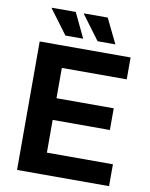

<svg xmlns="http://www.w3.org/2000/svg" viewBox="-94 -942 792 1011"><g transform="rotate(10 301.5 -436.5)"><path d="M368 -741 272 -870 273 -873H399L463 -741ZM196 -741 100 -870 101 -873H228L291 -741ZM68 0V-687H554V-570H207V-408H513V-292H207V-117H560V0Z"/></g></svg>

Font: Archivo SemiCondensed
Style: Bold
Weight: 680
Width: 4
Designer: Hector Gatti
Foundry: Omnibus-Type
Version: Version 2.001; ttfautohint (v1.8.3)